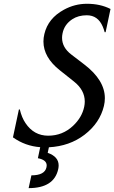

<svg xmlns="http://www.w3.org/2000/svg" viewBox="-20 -767 602 1012"><path d="M191.9 8.8Q112.8 2.9 48.3 -43L79.6 -189.9H84.5Q94.7 -147 114.3 -118.2Q158.7 -51.8 234.1 -51.8Q309.6 -51.8 364.7 -103.5Q412.1 -147.9 423.8 -204.1Q426.8 -218.3 426.8 -231.9Q426.8 -292.5 369.1 -337.9L295.4 -396.5Q209 -464.8 209 -548.3Q209 -567.9 213.9 -587.9Q233.4 -670.4 316.9 -715.8Q374 -747.1 438.5 -747.1Q508.3 -747.1 562.5 -719.7L536.6 -597.2H531.7Q527.8 -612.3 521.5 -627Q496.1 -686.5 437.5 -686.5Q392.6 -686.5 360.8 -665.5Q318.8 -637.7 309.6 -590.8Q307.1 -579.1 307.1 -567.9Q307.1 -516.6 356 -479.5L424.3 -427.2Q532.7 -344.2 532.7 -249.5Q532.7 -229 527.8 -208.5Q506.3 -118.7 425.3 -56.6Q346.7 3.4 237.8 9.3L231.4 38.6Q289.1 58.6 289.1 105Q289.1 113.8 287.1 123.5Q265.6 224.6 130.9 224.6L145.5 157.2Q216.3 157.2 225.1 114.3Q226.1 109.4 226.1 105Q226.1 75.7 179.7 66.9Z"/></svg>

Font: Classica
Style: Book Oblique
Weight: 400
Italic angle: -12°
Designer: Wojciech Kalinowski "wmk69" (wmk69@o2.pl)
Foundry: Wojciech Kalinowski "wmk69" (wmk69@o2.pl)
Version: Version 2.1.1; 2021-05-14